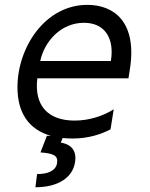

<svg xmlns="http://www.w3.org/2000/svg" viewBox="-20 -573 629 806"><path d="M346.6 -552.6C169.7 -552.6 53.3 -374.3 53.3 -206.7C53.3 -102.3 98.4 -29.5 193.9 -2.8H176.8L149.9 66.8C203.8 71 225.1 79.5 219.5 112.2C213.8 144.9 179.7 157.7 135.7 157.7L128.6 213.1C226.6 213.1 284.8 170.5 294.7 109.4C304.7 54 272 31.2 235.1 25.6L242.9 6.4C256.4 7.8 270.6 8.5 285.5 8.5C350.9 8.5 403.4 -9.2 443.9 -29.8L457.4 -114.3C414.1 -86.6 355.1 -66.8 293.3 -66.8C183.2 -66.8 122.5 -128.2 136.7 -244.3H519.2L524.9 -279.8C557.5 -483 456.7 -552.6 346.6 -552.6ZM445.3 -316.8H148.8C167.3 -401.3 236.9 -477.3 332.4 -477.3C422.6 -477.3 460.9 -409.1 445.3 -316.8Z"/></svg>

Font: TID UI
Style: Italic
Weight: 400
Italic angle: -9.39999°
Designer: The TID Project Authors
Foundry: Bakken & Bæck
Version: Version 1.001;hotconv 1.0.109;makeotfexe 2.5.65596